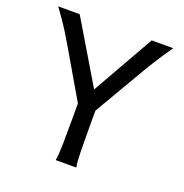

<svg xmlns="http://www.w3.org/2000/svg" viewBox="-128 -827 901 942"><g transform="rotate(20 322.5 -356.5)"><path d="M129.4 -712.9 322.3 -390.1 505.4 -712.9H617.7Q596.2 -682.1 579.6 -657Q563 -631.8 549.1 -609.4Q535.2 -586.9 522.2 -565.4Q509.3 -543.9 495.6 -520L363.8 -294.4V-212.4Q363.8 -140.1 364.7 -84.7Q365.7 -29.3 371.1 0H263.7Q269 -29.3 270 -84.7Q271 -140.1 271 -212.4V-298.3L141.6 -520Q127.4 -543.9 114 -566.9Q100.6 -589.8 85.9 -613.3Q71.3 -636.7 54.4 -661.1Q37.6 -685.5 17.1 -712.9Z"/></g></svg>

Font: Andika Compact
Style: Regular
Weight: 400
Designer: Victor Gaultney, Annie Olsen, Julie Remington, Don Collingsworth, Eric Hays, Becca Hirsbrunner
Foundry: SIL International
Version: Version 5.000 ; LnSpcTght